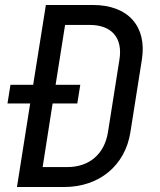

<svg xmlns="http://www.w3.org/2000/svg" viewBox="-20 -750 640 770"><path d="M48 0H237C378 0 482 -86 503 -220L549 -511C570 -644 494 -730 353 -730H164L113 -410H22L10 -335H101ZM151 -80 191 -335H290L302 -410H203L241 -650H340C428 -650 473 -598 459 -511L413 -220C399 -132 338 -80 250 -80Z"/></svg>

Font: JetBrains Mono
Style: Italic
Weight: 400
Italic angle: -9°
Monospace: yes
Designer: Philipp Nurullin, Konstantin Bulenkov
Foundry: JetBrains
Version: Version 2.305